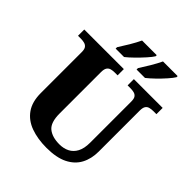

<svg xmlns="http://www.w3.org/2000/svg" viewBox="-250 -1090 1259 1259"><g transform="rotate(45 380.0 -460.5)"><path d="M390 10Q308 10 244.5 -13Q181 -36 145.5 -86.5Q110 -137 110 -218V-598Q110 -624 101 -636Q92 -648 76.5 -652Q61 -656 43 -656H17V-714H384V-656H358Q340 -656 325 -652Q310 -648 301 -635Q292 -622 292 -594V-210Q292 -127 329.5 -96.5Q367 -66 434 -66Q473 -66 503.5 -81.5Q534 -97 551.5 -130Q569 -163 569 -217V-598Q569 -624 560.5 -636Q552 -648 537 -652Q522 -656 503 -656H477V-714H744V-656H717Q698 -656 682.5 -652Q667 -648 658.5 -635Q650 -622 650 -594V-215Q650 -148 623 -97.5Q596 -47 539 -18.5Q482 10 390 10ZM445 -784Q466 -816 490 -856.5Q514 -897 530 -931H666V-921Q656 -904 630.5 -875Q605 -846 575.5 -817.5Q546 -789 523 -771H445ZM251 -784Q272 -816 296 -856.5Q320 -897 336 -931H472V-921Q462 -904 436 -875Q410 -846 381 -817.5Q352 -789 329 -771H251Z"/></g></svg>

Font: Noto Rashi Hebrew ExtraBold
Style: Regular
Weight: 800
Version: Version 1.006